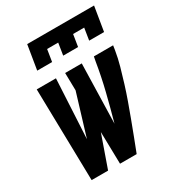

<svg xmlns="http://www.w3.org/2000/svg" viewBox="-181 -855 872 960"><g transform="rotate(-30 255.5 -375.0)"><path d="M64 0 53 -530H164L146 -189L219 -429L217 -530H313L304 -187Q326 -266 345.5 -345Q365 -424 378 -504L383 -530H494L490 -504Q483 -461 471 -418.5Q459 -376 446 -334Q433 -292 418 -250Q403 -208 387.5 -166.5Q372 -125 356 -83Q340 -41 324 0H228L224 -185L159 0ZM102 -610 125 -750H511L488 -610H402L413 -679H349L338 -610H252L263 -679H199L188 -610Z"/></g></svg>

Font: Iosevka Slab Heavy Oblique
Style: Regular
Weight: 900
Italic angle: -9°
Monospace: yes
Designer: Belleve Invis
Foundry: Belleve Invis
Version: Version 11.1.1; ttfautohint (v1.8.3)